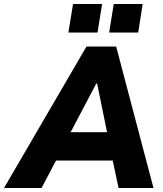

<svg xmlns="http://www.w3.org/2000/svg" viewBox="-73 -937 812 957"><path d="M-53 0 358 -705H506L692 0H518L477 -192L529 -137H159L235 -191L134 0ZM407 -521 258 -238 239 -278H494L469 -237L411 -521ZM471 -775 494 -917H638L616 -775ZM268 -775 291 -917H436L413 -775Z"/></svg>

Font: Nunito Sans 10pt SemiCondensed Black
Style: Italic
Weight: 900
Width: 4
Italic angle: -9°
Designer: Vernon Adams
Foundry: Vernon Adams
Version: Version 3.101;gftools[0.9.27]